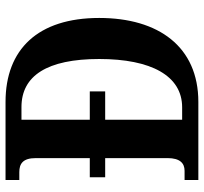

<svg xmlns="http://www.w3.org/2000/svg" viewBox="-42 -712 754 711"><g transform="rotate(-90 335.5 -357.0)"><path d="M24 0H313C518 0 624 -148 624 -367C624 -594 508 -714 313 -714H24V-663H53C84 -663 105 -650 105 -602V-402H34V-345H105V-114C105 -68 86 -51 58 -51H24ZM293 -60H247V-345H352V-402H247V-655H294C410 -655 472 -560 472 -367C472 -175 410 -60 293 -60Z"/></g></svg>

Font: Noto Serif Georgian Condensed Bold
Style: Regular
Weight: 700
Width: 3
Designer: Monotype Design Team, Akaki Razmadze
Foundry: Google LLC
Version: Version 2.003